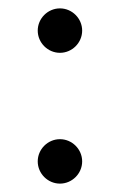

<svg xmlns="http://www.w3.org/2000/svg" viewBox="-20 -428 276 458"><path d="M70 -43C70 -14 94 10 123 10C152 10 176 -14 176 -43C176 -72 152 -96 123 -96C94 -96 70 -72 70 -43ZM70 -355C70 -326 94 -302 123 -302C152 -302 176 -326 176 -355C176 -384 152 -408 123 -408C94 -408 70 -384 70 -355Z"/></svg>

Font: Libertinus Math
Style: Regular
Weight: 400
Designer: Philipp H. Poll, Khaled Hosny
Foundry: Caleb Maclennan
Version: Version 7.050;RELEASE